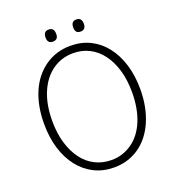

<svg xmlns="http://www.w3.org/2000/svg" viewBox="-220 -1489 1548 1683"><g transform="rotate(-20 554.0 -647.5)"><path d="M556 19Q454 19 371.5 -22Q289 -63 229.5 -138.5Q170 -214 138 -318Q106 -422 106 -549Q106 -634 120 -708Q134 -782 161.5 -845.5Q189 -909 229 -958.5Q269 -1008 319 -1043Q369 -1078 428.5 -1096.5Q488 -1115 556 -1115Q657 -1115 739 -1074.5Q821 -1034 880 -958.5Q939 -883 971 -779Q1003 -675 1003 -549Q1003 -464 988.5 -389.5Q974 -315 946.5 -251.5Q919 -188 880 -138Q841 -88 791 -53Q741 -18 682 0.5Q623 19 556 19ZM556 -50Q611 -50 659 -66Q707 -82 748.5 -111.5Q790 -141 823 -184Q856 -227 879 -282.5Q902 -338 914 -405Q926 -472 926 -549Q926 -663 899 -754.5Q872 -846 823 -911.5Q774 -977 706 -1011.5Q638 -1046 556 -1046Q500 -1046 451.5 -1030.5Q403 -1015 361 -985Q319 -955 286 -912Q253 -869 229.5 -813.5Q206 -758 194 -692Q182 -626 182 -549Q182 -434 209.5 -342Q237 -250 286 -184.5Q335 -119 404 -84.5Q473 -50 556 -50ZM426 -1201Q402 -1201 389.5 -1215Q377 -1229 377 -1256Q377 -1285 389 -1299.5Q401 -1314 427 -1314Q451 -1314 463.5 -1299.5Q476 -1285 476 -1257Q477 -1229 464 -1215Q451 -1201 426 -1201ZM685 -1201Q659 -1201 647 -1215Q635 -1229 635 -1256Q635 -1285 647 -1299.5Q659 -1314 684 -1314Q709 -1314 721.5 -1299.5Q734 -1285 734 -1257Q734 -1229 721.5 -1215Q709 -1201 685 -1201Z"/></g></svg>

Font: Playwrite FR Moderne Light
Style: Regular
Weight: 300
Version: Version 1.002